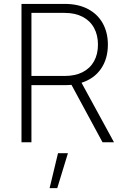

<svg xmlns="http://www.w3.org/2000/svg" viewBox="-20 -727 630 981"><path d="M89.8 -707H311.5Q379.9 -707 429.4 -680.9Q479 -654.8 505.1 -607.7Q531.2 -560.5 531.2 -499Q531.2 -426.8 496.1 -375.7Q460.9 -324.7 396.5 -304.2L562.5 0H503.9L345.2 -293.5Q330.1 -292 312.5 -292H140.6V0H89.8ZM310.5 -338.9Q364.3 -338.9 402.3 -358.4Q440.4 -377.9 460.4 -414.1Q480.5 -450.2 480.5 -499Q480.5 -547.9 460.4 -584.5Q440.4 -621.1 402.1 -641.1Q363.8 -661.1 310.5 -661.1H140.6V-338.9ZM276.4 55.7H327.1L272.5 234.4H233.4Z"/></svg>

Font: Pretendard GOV ExtraLight
Style: Regular
Weight: 200
Designer: Base glyphs from Inter by Rasmus Andersson; Hangeul glyphs from Noto Sans CJK(Source Han Sans) by Jang Soo-young and Kan
Foundry: Kil Hyung-jin
Version: Version 1.309